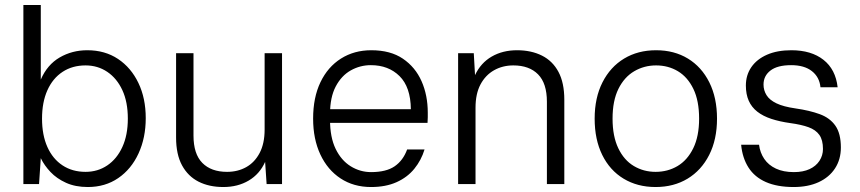

<svg xmlns="http://www.w3.org/2000/svg" viewBox="-20 -740 3457 772"><path d="M333 12Q283 12 245.5 -5Q208 -22 183 -48.5Q158 -75 144 -104L137 0H74V-720H144V-420Q170 -480 220 -509Q270 -538 331 -538Q402 -538 454.5 -503Q507 -468 536.5 -406.5Q566 -345 566 -265Q566 -186 537 -123Q508 -60 455.5 -24Q403 12 333 12ZM324 -49Q373 -49 411.5 -75Q450 -101 472 -149Q494 -197 494 -263Q494 -330 472 -377.5Q450 -425 411.5 -451Q373 -477 324 -477Q271 -477 231.5 -451Q192 -425 170.5 -377Q149 -329 149 -263Q149 -197 170.5 -149Q192 -101 231.5 -75Q271 -49 324 -49Z M878 12Q821 12 778.5 -9.5Q736 -31 712 -75Q688 -119 688 -187V-526H758V-195Q758 -121 793.5 -85Q829 -49 893 -49Q936 -49 970 -68Q1004 -87 1024 -125Q1044 -163 1044 -219V-526H1114V0H1052L1046 -89Q1024 -40 980 -14Q936 12 878 12Z M1472 12Q1402 12 1349.5 -22.5Q1297 -57 1268 -119Q1239 -181 1239 -263Q1239 -348 1268.5 -409.5Q1298 -471 1351 -504.5Q1404 -538 1473 -538Q1550 -538 1600 -504Q1650 -470 1675 -413.5Q1700 -357 1700 -287Q1700 -278 1700 -268.5Q1700 -259 1699 -246H1290V-301H1632Q1631 -390 1586.5 -434Q1542 -478 1471 -478Q1428 -478 1390.5 -457Q1353 -436 1330 -392.5Q1307 -349 1307 -282V-258Q1307 -188 1329.5 -141.5Q1352 -95 1390 -71.5Q1428 -48 1472 -48Q1533 -48 1567 -71.5Q1601 -95 1617 -139H1687Q1674 -96 1646 -61.5Q1618 -27 1574.5 -7.5Q1531 12 1472 12Z M1822 0V-526H1885L1890 -438Q1913 -487 1957 -512.5Q2001 -538 2059 -538Q2116 -538 2159 -516.5Q2202 -495 2225.5 -451Q2249 -407 2249 -339V0H2179V-331Q2179 -405 2143.5 -441Q2108 -477 2044 -477Q2001 -477 1966.5 -457.5Q1932 -438 1912 -400.5Q1892 -363 1892 -307V0Z M2616 12Q2543 12 2487.5 -21.5Q2432 -55 2401.5 -117Q2371 -179 2371 -263Q2371 -347 2402.5 -409Q2434 -471 2489.5 -504.5Q2545 -538 2618 -538Q2691 -538 2746 -504.5Q2801 -471 2832 -409Q2863 -347 2863 -263Q2863 -179 2831.5 -117Q2800 -55 2744.5 -21.5Q2689 12 2616 12ZM2616 -49Q2665 -49 2704.5 -72.5Q2744 -96 2767.5 -144Q2791 -192 2791 -263Q2791 -335 2768 -382.5Q2745 -430 2706 -453.5Q2667 -477 2618 -477Q2570 -477 2530 -453.5Q2490 -430 2466.5 -382.5Q2443 -335 2443 -263Q2443 -192 2466 -144Q2489 -96 2528.5 -72.5Q2568 -49 2616 -49Z M3171 12Q3105 12 3059.5 -8Q3014 -28 2989.5 -66.5Q2965 -105 2960 -158H3032Q3036 -126 3053 -101Q3070 -76 3100 -62Q3130 -48 3172 -48Q3209 -48 3235 -60Q3261 -72 3275 -93.5Q3289 -115 3289 -141Q3289 -177 3274.5 -197.5Q3260 -218 3231 -228.5Q3202 -239 3158 -245Q3115 -251 3081.5 -262Q3048 -273 3025 -291Q3002 -309 2990.5 -335Q2979 -361 2979 -396Q2979 -438 3001 -470Q3023 -502 3064 -520Q3105 -538 3162 -538Q3242 -538 3291 -499.5Q3340 -461 3348 -389H3279Q3275 -430 3244.5 -454Q3214 -478 3161 -478Q3106 -478 3078 -456.5Q3050 -435 3050 -400Q3050 -377 3062 -357.5Q3074 -338 3102 -324.5Q3130 -311 3179 -304Q3235 -296 3276 -281Q3317 -266 3339 -234.5Q3361 -203 3361 -147Q3361 -99 3337.5 -63Q3314 -27 3271.5 -7.5Q3229 12 3171 12Z"/></svg>

Font: DM Sans 9pt Light
Style: Regular
Weight: 300
Version: Version 4.004;gftools[0.9.30]